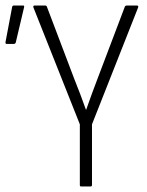

<svg xmlns="http://www.w3.org/2000/svg" viewBox="-20 -675 533 695"><path d="M273 0Q269 0 269 -6V-225L101 -648Q100 -651 101 -653Q102 -655 105 -655H143Q149 -655 150 -650L249 -389Q260 -362 270.5 -334Q281 -306 291 -278H292Q302 -306 312 -334Q322 -362 333 -390L432 -651Q434 -655 439 -655H476Q479 -655 480 -653Q481 -651 480 -648L313 -225V-6Q313 0 308 0ZM4 -516Q-1 -516 0 -523L24 -650Q25 -655 30 -655H64Q69 -655 67 -648L37 -521Q35 -516 30 -516Z"/></svg>

Font: Sofia Sans Condensed Light
Style: Regular
Weight: 300
Designer: Botio Nikoltchev, Ani Petrova
Foundry: lettersoup
Version: Version 4.101